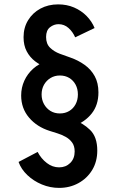

<svg xmlns="http://www.w3.org/2000/svg" viewBox="-20 -748 549 899"><path d="M256.8 131.8Q214.8 131.8 176 115.7Q137.2 99.6 108.2 72Q79.1 44.4 66.9 10.3L156.2 -36.6Q172.4 -5.4 199 15.1Q225.6 35.6 256.8 35.6Q288.1 35.6 308.8 15.1Q329.6 -5.4 329.6 -38.6Q329.6 -64.5 317.6 -80.8Q305.7 -97.2 287.1 -107.4Q268.6 -117.7 248.5 -123.8Q228.5 -129.9 213.4 -134.8Q152.8 -153.8 116 -197.3Q79.1 -240.7 79.1 -300.8Q79.1 -337.9 94 -370.4Q108.9 -402.8 135.5 -426.5Q162.1 -450.2 197.8 -461.4L199.2 -431.2Q169.4 -441.9 144.5 -460.9Q119.6 -480 105 -507.8Q90.3 -535.6 90.3 -573.7Q90.3 -618.7 111.6 -653.3Q132.8 -688 169.4 -707.8Q206.1 -727.5 252.4 -727.5Q293 -727.5 326.9 -712.9Q360.8 -698.2 385.5 -673.1Q410.2 -647.9 422.9 -616.7L332 -573.2Q320.8 -599.1 300.8 -616.9Q280.8 -634.8 253.9 -634.8Q232.4 -634.8 214.1 -620.4Q195.8 -606 195.8 -574.7Q195.8 -542.5 214.6 -524.4Q233.4 -506.3 260 -496.3Q286.6 -486.3 309.6 -478.5Q346.2 -465.8 376.2 -444.3Q406.2 -422.9 423.6 -391.1Q440.9 -359.4 440.9 -315.4Q440.9 -256.3 409.4 -216.6Q377.9 -176.8 323.7 -156.7V-187.5Q368.2 -172.4 401.9 -139.6Q435.5 -106.9 435.5 -43Q435.5 8.3 411.9 47.6Q388.2 86.9 347.4 109.4Q306.6 131.8 256.8 131.8ZM260.3 -216.8Q285.2 -216.8 304.2 -228.3Q323.2 -239.7 334 -260Q344.7 -280.3 344.7 -305.7Q344.7 -331.5 334 -351.6Q323.2 -371.6 304.2 -383.1Q285.2 -394.5 260.3 -394.5Q235.8 -394.5 216.6 -382.8Q197.3 -371.1 186 -351.1Q174.8 -331.1 174.8 -305.7Q174.8 -280.8 186 -260.5Q197.3 -240.2 216.3 -228.5Q235.4 -216.8 260.3 -216.8Z"/></svg>

Font: Reddit Sans Condensed SemiBold
Style: Regular
Weight: 600
Designer: Stephen Hutchings
Foundry: Reddit
Version: Version 1.014